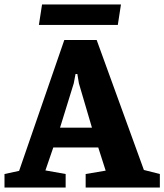

<svg xmlns="http://www.w3.org/2000/svg" viewBox="-28 -834 731 854"><path d="M-8 0V-60L57 -74L258 -656H402L612 -78L683 -60V0H353V-60L442 -75L409 -178H209L174 -76L264 -60V0ZM239 -266H381L323 -463L316 -505H308L300 -463ZM145 -723 159 -814H510L496 -723Z"/></svg>

Font: Faustina ExtraBold
Style: Regular
Weight: 800
Designer: Alfonso Garcia
Foundry: http://www.omnibus-type.com
Version: Version 1.200